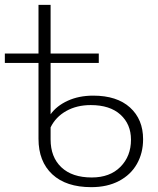

<svg xmlns="http://www.w3.org/2000/svg" viewBox="-22 -762 652 793"><path d="M569 -187Q569 -130 543.5 -85Q518 -40 469.5 -14.5Q421 11 355 11Q251 11 194 -42Q137 -95 137 -189V-502H-2V-541H137V-742H187V-541H386V-502H187V-290Q212 -325 258 -346Q304 -367 363 -367Q461 -367 515 -318Q569 -269 569 -187ZM519 -185Q519 -249 475.5 -288.5Q432 -328 353 -328Q295 -328 251.5 -303.5Q208 -279 187 -236V-186Q187 -113 231.5 -71Q276 -29 357 -29Q432 -29 475.5 -73Q519 -117 519 -185Z"/></svg>

Font: Montserrat Alternates Light
Style: Regular
Weight: 300
Designer: Julieta Ulanovsky
Foundry: Julieta Ulanovsky
Version: Version 7.200